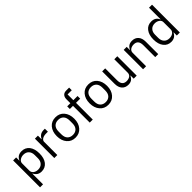

<svg xmlns="http://www.w3.org/2000/svg" viewBox="238 -2077 3613 3613"><g transform="rotate(-45 2045.0 -270.0)"><path d="M85 -516.1V200.2H165V-84H168.9Q215.3 12.2 319.8 12.2Q416 12.2 474.1 -61Q529.8 -133.3 529.8 -257.8Q529.8 -382.8 474.1 -455.1Q416.5 -527.8 319.8 -527.8Q208.5 -527.8 168.9 -432.1H165V-516.1ZM297.9 -60.1Q240.7 -60.1 204.1 -87.9Q165 -117.2 165 -165V-356.9Q165 -400.4 204.1 -428.2Q243.2 -456.1 297.9 -456.1Q365.2 -456.1 404.5 -413.8Q443.8 -371.6 443.8 -301.8V-213.9Q443.8 -144.5 404.5 -102.3Q365.2 -60.1 297.9 -60.1Z M664.6 0H744.6V-350.1Q744.6 -387.7 782 -411.9Q819.3 -436 882.8 -436H929.7V-516.1H898.4Q839.8 -516.1 802.7 -489Q765.6 -461.9 749.5 -420.9H744.6V-516.1H664.6Z M1221.2 12.2Q1326.2 12.2 1389.6 -62Q1454.6 -136.2 1454.6 -257.8Q1454.6 -379.4 1389.6 -455.1Q1326.2 -527.8 1221.2 -527.8Q1115.2 -527.8 1053.2 -455.1Q988.3 -379.4 988.3 -257.8Q988.3 -136.2 1053.2 -62Q1115.2 12.2 1221.2 12.2ZM1074.2 -221.2V-294.9Q1074.2 -374.5 1114 -415.8Q1153.8 -457 1221.2 -457Q1288.6 -457 1328.4 -415.8Q1368.2 -374.5 1368.2 -294.9V-221.2Q1368.2 -141.6 1328.4 -100.3Q1288.6 -59.1 1221.2 -59.1Q1153.8 -59.1 1114 -100.3Q1074.2 -141.6 1074.2 -221.2Z M1607.9 -445.8V0H1688V-445.8H1799.3V-516.1H1688V-669.9H1799.3V-740.2H1721.2Q1665.5 -740.2 1636.7 -708Q1607.9 -675.8 1607.9 -620.1V-516.1H1523.9V-445.8Z M2094.7 12.2Q2199.7 12.2 2263.2 -62Q2328.1 -136.2 2328.1 -257.8Q2328.1 -379.4 2263.2 -455.1Q2199.7 -527.8 2094.7 -527.8Q1988.8 -527.8 1926.8 -455.1Q1861.8 -379.4 1861.8 -257.8Q1861.8 -136.2 1926.8 -62Q1988.8 12.2 2094.7 12.2ZM1947.8 -221.2V-294.9Q1947.8 -374.5 1987.5 -415.8Q2027.3 -457 2094.7 -457Q2162.1 -457 2201.9 -415.8Q2241.7 -374.5 2241.7 -294.9V-221.2Q2241.7 -141.6 2201.9 -100.3Q2162.1 -59.1 2094.7 -59.1Q2027.3 -59.1 1987.5 -100.3Q1947.8 -141.6 1947.8 -221.2Z M2777.3 -84V0H2857.4V-516.1H2777.3V-159.2Q2777.3 -110.4 2739.7 -84Q2704.1 -60.1 2652.3 -60.1Q2534.7 -60.1 2534.7 -199.2V-516.1H2454.6V-185.1Q2454.6 -91.8 2501.2 -39.8Q2547.9 12.2 2628.4 12.2Q2687 12.2 2725.6 -18.1Q2752.4 -39.1 2773.4 -84Z M3027.3 0H3107.4V-357.9Q3107.4 -405.8 3146.5 -432.1Q3182.1 -456.1 3233.4 -456.1Q3350.6 -456.1 3350.6 -316.9V0H3430.2V-331.1Q3430.2 -424.3 3384 -476.1Q3337.9 -527.8 3257.3 -527.8Q3151.9 -527.8 3111.3 -432.1H3107.4V-516.1H3027.3Z M3925.3 -84V0H4005.4V-740.2H3925.3V-432.1H3921.4Q3881.8 -527.8 3770 -527.8Q3673.3 -527.8 3617.2 -455.1Q3560.1 -382.8 3560.1 -257.8Q3560.1 -133.3 3617.2 -61Q3673.8 12.2 3770 12.2Q3875 12.2 3921.4 -84ZM3792.5 -60.1Q3725.1 -60.1 3685.8 -102.3Q3646.5 -144.5 3646.5 -213.9V-301.8Q3646.5 -371.6 3685.8 -413.8Q3725.1 -456.1 3792.5 -456.1Q3847.2 -456.1 3886.2 -428.2Q3925.3 -400.4 3925.3 -356.9V-165Q3925.3 -117.2 3886.2 -87.9Q3849.6 -60.1 3792.5 -60.1Z"/></g></svg>

Font: Plexus Sans
Style: Regular
Weight: 400
Version: Version 2.001;PS 002.001;hotconv 1.0.70;makeotf.lib2.5.58329